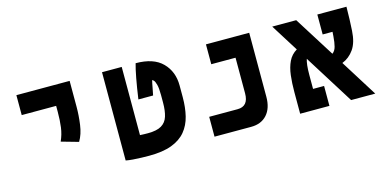

<svg xmlns="http://www.w3.org/2000/svg" viewBox="-62 -904 2467 1231"><g transform="rotate(-15 1172.0 -288.0)"><path d="M394 -192.4 280.3 -224.6Q299.3 -266.6 305.4 -312Q311.5 -357.4 311.5 -414.1V-453.6H83V-585.9H436.5V-414.1Q436.5 -357.4 428.2 -296.6Q419.9 -235.8 394 -192.4Z M805.7 9.8Q785.2 9.8 756.1 9Q727.1 8.3 698.7 6.1Q670.4 3.9 651.4 0V-585.9H782.2V-133.3Q797.9 -132.3 810.8 -132.1Q823.7 -131.8 835 -131.8Q894 -131.8 925 -150.4Q956.1 -168.9 967.5 -205.6Q979 -242.2 979 -296.9V-346.2Q979 -392.1 972.9 -415Q966.8 -438 959.7 -445.8Q952.6 -453.6 948.7 -453.6Q945.8 -441.9 943.8 -431.9Q941.9 -421.9 938.7 -405.3Q935.5 -388.7 929.2 -356.9H831.5Q842.3 -433.1 853.5 -492.9Q864.7 -552.7 874.5 -585.9Q992.7 -585.9 1051.3 -526.6Q1109.9 -467.3 1109.9 -375V-296.9Q1109.9 -229 1096.2 -172.9Q1082.5 -116.7 1048.6 -75.7Q1014.6 -34.7 955.6 -12.5Q896.5 9.8 805.7 9.8Z M1241.2 0V-131.8H1429.7Q1502.4 -131.8 1502.4 -217.8V-454.1H1341.3V-585.9H1628.4V-161.1Q1628.4 -85.4 1590.1 -42.7Q1551.8 0 1484.4 0Z M2147.9 0 1941.9 -329.1Q1936.5 -313 1933.6 -287.6Q1930.7 -262.2 1930.7 -224.1V-132.3H2003.9V0H1809.6V-144.5Q1809.6 -203.6 1815.7 -254.4Q1821.8 -305.2 1840.1 -343.5Q1858.4 -381.8 1895.5 -403.8L1781.2 -585.9H1940.4L2108.9 -317.9Q2127 -331.1 2134 -357.2Q2141.1 -383.3 2144 -424.3Q2145 -440.4 2146 -453.6H2080.6V-585.9H2273.9Q2273.9 -547.4 2272.2 -503.2Q2270.5 -459 2268.6 -428.2Q2264.2 -350.6 2233.4 -306.6Q2202.6 -262.7 2155.3 -244.1L2308.1 0Z"/></g></svg>

Font: Cascadia Mono
Style: Bold
Weight: 700
Monospace: yes
Designer: Aaron Bell
Foundry: Saja Typeworks
Version: Version 2404.023; ttfautohint (v1.8.4)